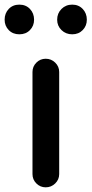

<svg xmlns="http://www.w3.org/2000/svg" viewBox="-51 -801 392 821"><path d="M87.9 -56.6V-493.2Q87.9 -516.6 104.5 -533.2Q121.1 -549.8 144.5 -549.8Q168 -549.8 185.1 -533.2Q202.1 -516.6 202.1 -493.2V-56.6Q202.1 -33.2 185.1 -16.6Q168 0 144.5 0Q121.1 0 104.5 -16.6Q87.9 -33.2 87.9 -56.6ZM-31.2 -716.8Q-31.2 -744.1 -13.7 -762.7Q3.9 -781.2 31.7 -781.2Q59.6 -781.2 77.1 -762.7Q94.7 -744.1 94.7 -716.8Q94.7 -690.4 77.1 -672.4Q59.6 -654.3 31.7 -654.3Q3.9 -654.3 -13.7 -672.4Q-31.2 -690.4 -31.2 -716.8ZM193.4 -716.8Q193.4 -744.1 211.9 -762.7Q230.5 -781.2 257.8 -781.2Q285.2 -781.2 302.7 -762.7Q320.3 -744.1 320.3 -716.8Q320.3 -690.4 302.7 -672.4Q285.2 -654.3 257.8 -654.3Q230.5 -654.3 211.9 -672.4Q193.4 -690.4 193.4 -716.8Z"/></svg>

Font: Gen Jyuu Gothic P Medium
Style: Regular
Weight: 500
Designer: [Source Han Sans]
Ryoko NISHIZUKA  (kana & ideographs); Paul D. Hunt (Latin, Greek & Cyrillic); Wenlong ZHANG  (bopomofo
Version: Version 1.002.20150607